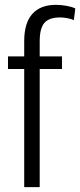

<svg xmlns="http://www.w3.org/2000/svg" viewBox="-20 -773 331 793"><path d="M80 -603Q80 -678 113.5 -715.5Q147 -753 211 -753Q232 -753 254.5 -749Q277 -745 291 -738L285 -690Q274 -695 258 -698Q242 -701 228 -701Q183 -701 163.5 -678.5Q144 -656 144 -603V0H80ZM13 -540H236V-488H13Z"/></svg>

Font: Pathway Extreme Condensed ExtraLight
Style: Regular
Weight: 250
Width: 3
Version: Version 1.001;gftools[0.9.26]